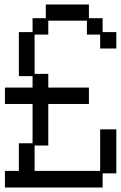

<svg xmlns="http://www.w3.org/2000/svg" viewBox="-20 -807 540 855"><path d="M2 -46H64V-169H125V-344H2V-417H125V-468H64V-664H125V-726H184V-787H376V-726H437V-664H498V-591H426V-653H367V-715H195V-653H134V-478H195V-417H376V-344H195V-159H134V-46H426V-231H498V-35H437V28H2Z"/></svg>

Font: DotGothic16
Style: Regular
Weight: 400
Designer: Fontworks Inc.
Foundry: Fontworks Inc.
Version: Version 1.100